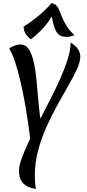

<svg xmlns="http://www.w3.org/2000/svg" viewBox="-20 -872 556 1234"><path d="M102 228Q102 194 120 144Q138 94 167.5 33Q197 -28 232.5 -96Q268 -164 303.5 -233.5Q339 -303 368.5 -369.5Q398 -436 416 -494.5Q434 -553 434 -599Q467 -577 481.5 -555.5Q496 -534 496 -508Q496 -475 475 -428.5Q454 -382 420.5 -324Q387 -266 350 -199Q313 -132 279.5 -58Q246 16 225 95Q204 174 204 256Q204 276 205.5 298Q207 320 211 342Q176 337 154.5 325Q133 313 121.5 297Q110 281 106 262.5Q102 244 102 228ZM178 47Q171 -11 161 -79Q151 -147 138.5 -217Q126 -287 110.5 -352.5Q95 -418 77.5 -472Q60 -526 39 -560Q53 -571 73 -578.5Q93 -586 112 -586Q146 -586 166 -554.5Q186 -523 197.5 -470.5Q209 -418 215 -353Q221 -288 227 -219.5Q233 -151 242 -90ZM179 -619Q173 -624 162 -633.5Q151 -643 142 -659.5Q133 -676 132 -701Q190 -738 235 -776.5Q280 -815 311 -852Q332 -848 343 -836Q354 -824 361.5 -805Q369 -786 379 -761Q389 -736 407 -707Q425 -678 458 -646Q448 -642 436.5 -638.5Q425 -635 406 -635Q376 -635 357.5 -650Q339 -665 327 -705Q315 -745 303 -819L324 -786Q308 -757 289.5 -731Q271 -705 245 -678Q219 -651 179 -619Z"/></svg>

Font: Merienda
Style: Regular
Weight: 400
Designer: Eduardo Rodriguez Tunni
Foundry: Eduardo Rodriguez Tunni
Version: Version 2.001